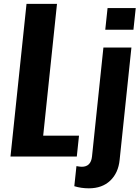

<svg xmlns="http://www.w3.org/2000/svg" viewBox="-20 -830 740 1018"><path d="M374 157.2 385.3 50.8Q404.8 54.2 413.6 54.2Q461.9 54.2 467.8 0L528.3 -578.1H676.8L614.3 17.6Q607.4 86.9 564.5 127.7Q521.5 168.5 451.2 168.5Q410.2 168.5 374 157.2ZM538.1 -672.4 550.3 -787.1H699.7L687.5 -672.4ZM35.6 0 120.6 -809.6H282.2L209 -110.8H398.9L387.2 0Z"/></svg>

Font: Oswald
Style: Demi-Bold
Weight: 600
Designer: Vernon Adams
Foundry: Vernon Adams
Version: 3.0; ttfautohint (v0.94.23-7a4d-dirty) -l 8 -r 50 -G 200 -x 